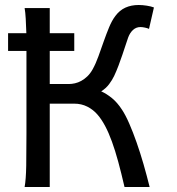

<svg xmlns="http://www.w3.org/2000/svg" viewBox="-20 -745 704 765"><path d="M12.2 -612.8H85Q84 -645 82.5 -670.4Q81.1 -695.8 78.1 -712.9H178.2V-612.8H275.9V-542H178.2V-410.2H253.9Q265.6 -410.2 278.6 -413.1Q291.5 -416 304 -422.9Q316.4 -429.7 328.1 -440.9Q339.8 -452.1 349.1 -468.8Q361.8 -491.7 372.3 -521Q382.8 -550.3 393.3 -580.1Q403.8 -609.9 414.8 -636.5Q425.8 -663.1 439.5 -681.2Q456.5 -704.1 479.7 -714.6Q502.9 -725.1 532.2 -725.1Q547.9 -725.1 564.9 -722.4Q582 -719.7 593.3 -715.3L573.7 -629.9Q567.9 -632.8 557.6 -635Q547.4 -637.2 539.6 -637.2Q522.5 -637.2 510 -625.7Q497.6 -614.3 490.7 -595.7Q486.3 -583.5 480.5 -565.4Q474.6 -547.4 467.5 -526.4Q460.4 -505.4 452.1 -483.4Q443.8 -461.4 434.6 -441.9Q426.8 -425.8 414.8 -409.7Q402.8 -393.6 383.3 -380.9Q403.8 -372.1 425.5 -354.5Q447.3 -336.9 466.3 -307.6Q480.5 -286.1 495.1 -252.4Q509.8 -218.8 524.2 -177.7Q538.6 -136.7 551.8 -91.1Q564.9 -45.4 576.2 0H476.1Q463.4 -55.2 451.2 -100.1Q439 -145 426 -180.7Q413.1 -216.3 398.9 -242.9Q384.8 -269.5 368.7 -288.1Q351.6 -308.1 327.9 -320.1Q304.2 -332 275.9 -332H178.2V0H78.1Q83.5 -29.3 84.5 -84.7Q85.4 -140.1 85.4 -212.4V-542H12.2Z"/></svg>

Font: Andika FrenchTight
Style: Regular
Weight: 400
Designer: Victor Gaultney, Annie Olsen, Julie Remington, Don Collingsworth, Eric Hays, Becca Hirsbrunner
Foundry: SIL International
Version: Version 5.000 ; Dig1 Dig4Opn Dig7 LnSpcTght